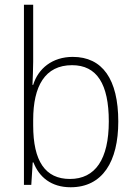

<svg xmlns="http://www.w3.org/2000/svg" viewBox="-20 -780 572 810"><path d="M120 -520V-760H81V0H112L118 -95H121C145 -33 196 10 278 10C413 10 479 -99 479 -267C479 -446 412 -540 287 -540C201 -540 141 -491 120 -422H117C118 -448 120 -490 120 -520ZM284 -505C389 -505 439 -425 439 -268C439 -108 382 -25 275 -25C171 -25 120 -100 120 -251V-274C120 -417 170 -505 284 -505Z"/></svg>

Font: Noto Sans Lao UI SemCond ExtLt
Style: Regular
Weight: 200
Width: 4
Designer: Monotype Design Team
Foundry: Monotype Imaging Inc.
Version: Version 2.000